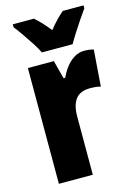

<svg xmlns="http://www.w3.org/2000/svg" viewBox="-117 -826 609 886"><g transform="rotate(-15 187.5 -383.0)"><path d="M322 -563Q332 -563 342 -562Q352 -561 367 -557L354 -383Q335 -389 304 -389Q256 -389 234.5 -360.5Q213 -332 213 -278V0H51V-553H175L198 -465H206Q216 -488 232.5 -510.5Q249 -533 272 -548Q295 -563 322 -563ZM132 -606Q124 -624 106 -652Q88 -680 68.5 -708Q49 -736 36 -752V-766H137Q152 -753 169 -735Q186 -717 205 -693Q245 -742 275 -766H374V-752Q360 -733 342 -706Q324 -679 307 -652.5Q290 -626 279 -606Z"/></g></svg>

Font: Noto Sans Khmer UI ExtraCondensed Black
Style: Regular
Weight: 900
Width: 2
Designer: Danh Hong and the Monotype Design Team
Foundry: Monotype Imaging Inc.
Version: Version 2.002; ttfautohint (v1.8.4.7-5d5b)